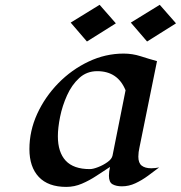

<svg xmlns="http://www.w3.org/2000/svg" viewBox="-20 -752 739 784"><path d="M544.9 -112.3Q544.9 -86.4 558.6 -75.7Q572.3 -64.9 597.7 -64.9Q614.3 -64.9 629.9 -68.4Q608.9 -52.2 584.2 -34.2Q559.6 -16.1 533 -3.7Q506.3 8.8 478 8.8Q454.6 8.8 439.7 0.5Q424.8 -7.8 424.8 -34.2Q424.8 -43.5 426 -52.5Q427.2 -61.5 429.2 -70.3Q402.8 -53.2 374 -34.2Q345.2 -15.1 314.5 -2Q283.7 11.2 250.5 11.2Q176.8 11.2 138.4 -29.5Q100.1 -70.3 100.1 -143.1Q100.1 -217.3 131.8 -286.9Q163.6 -356.4 218 -412.1Q272.5 -467.8 341.6 -500.5Q410.6 -533.2 484.9 -533.2Q520.5 -533.2 554 -522.5Q587.4 -511.7 621.1 -502.4L549.3 -148.9Q547.4 -140.1 546.1 -130.9Q544.9 -121.6 544.9 -112.3ZM492.7 -383.3Q460.9 -461.4 377 -461.4Q334 -461.4 303.5 -433.3Q272.9 -405.3 253.7 -362.5Q234.4 -319.8 225.3 -274.7Q216.3 -229.5 216.3 -195.8Q216.3 -130.4 248.3 -95.9Q280.3 -61.5 346.7 -61.5Q359.9 -61.5 380.6 -69.6Q401.4 -77.6 418.9 -90.1Q436.5 -102.5 439.5 -116.7ZM698.7 -656.7 580.6 -582.5 514.2 -659.7 632.3 -732.4ZM453.1 -656.7 335 -582.5 268.6 -659.7 386.7 -732.4Z"/></svg>

Font: Lugrasimo
Style: Regular
Weight: 400
Designer: The DocRepair Project, Astigmatic (AOETI)
Foundry: Google
Version: Version 1.001